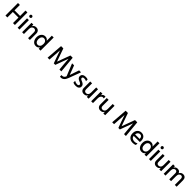

<svg xmlns="http://www.w3.org/2000/svg" viewBox="1022 -3927 7311 7311"><g transform="rotate(45 4677.5 -271.5)"><path d="M582 0H479V-295H176V0H73V-674H176V-384H479V-674H582Z M778 -724Q804 -724 822 -706Q840 -688 840 -662.5Q840 -637 822 -619Q804 -601 778 -601Q752 -601 734.5 -618.5Q717 -636 717 -662Q717 -688 734.5 -706Q752 -724 778 -724ZM828 0H729V-507H828Z M1389 0H1291V-320Q1291 -373 1264.5 -401Q1238 -429 1190 -429Q1142 -429 1105 -388.5Q1068 -348 1068 -275V0H970V-507H1068V-420Q1113 -514 1226 -514Q1301 -514 1345 -468Q1389 -422 1389 -343Z M1963 0H1864V-77Q1811 7 1710 7Q1609 7 1551 -68.5Q1493 -144 1493 -257Q1493 -370 1554 -442Q1615 -514 1712.5 -514Q1810 -514 1864 -430V-707H1963ZM1725.5 -428Q1670 -428 1632 -381.5Q1594 -335 1594 -254Q1594 -173 1631.5 -126Q1669 -79 1726.5 -79Q1784 -79 1824 -123Q1864 -167 1864 -255.5Q1864 -344 1822.5 -386Q1781 -428 1725.5 -428Z M2444 0H2342L2394 -674H2516Q2659 -282 2703 -146Q2755 -300 2898 -674H3020L3082 0H2980L2956 -264L2935 -534Q2880 -380 2743 -13H2662L2571 -264L2480 -530Q2480 -475 2444 0Z M3231 181Q3204 181 3185 176V92Q3201 96 3219 96Q3316 96 3355 -11L3153 -507H3262L3325 -342L3404 -128Q3417 -170 3533 -507H3637L3454 -14Q3381 181 3231 181Z M3708 -25V-118Q3778 -75 3853 -75Q3892 -75 3913.5 -91Q3935 -107 3935 -131Q3935 -155 3918 -172.5Q3901 -190 3883.5 -198.5Q3866 -207 3824 -225Q3705 -274 3705 -369Q3705 -436 3755 -474Q3805 -512 3883.5 -512Q3962 -512 4008 -490V-401Q3959 -430 3882 -430Q3847 -430 3826.5 -414Q3806 -398 3806 -372Q3806 -341 3832 -325Q3840 -320 3844.5 -316.5Q3849 -313 3859.5 -308Q3870 -303 3875 -300Q3890 -293 3929.5 -276Q3969 -259 4002.5 -226.5Q4036 -194 4036 -133Q4036 -72 3988 -33.5Q3940 5 3854 5Q3768 5 3708 -25Z M4551 0H4453V-87Q4413 6 4295 6Q4220 6 4176 -38.5Q4132 -83 4132 -161V-507H4231V-185Q4231 -133 4256.5 -105.5Q4282 -78 4333 -78Q4384 -78 4418.5 -118Q4453 -158 4453 -231V-507H4551Z M4787 0H4689V-507H4787V-418Q4824 -512 4920 -512Q4934 -512 4951 -509V-413Q4930 -422 4904 -422Q4853 -422 4820 -377Q4787 -332 4787 -270Z M5441 0H5343V-87Q5303 6 5185 6Q5110 6 5066 -38.5Q5022 -83 5022 -161V-507H5121V-185Q5121 -133 5146.5 -105.5Q5172 -78 5223 -78Q5274 -78 5308.5 -118Q5343 -158 5343 -231V-507H5441Z M5922 0H5820L5872 -674H5994Q6137 -282 6181 -146Q6233 -300 6376 -674H6498L6560 0H6458L6434 -264L6413 -534Q6358 -380 6221 -13H6140L6049 -264L5958 -530Q5958 -475 5922 0Z M6763 -290H7008V-308Q7006 -365 6977 -398.5Q6948 -432 6896 -432Q6844 -432 6808 -395.5Q6772 -359 6763 -290ZM6923 5Q6805 5 6735 -66Q6665 -137 6665 -255.5Q6665 -374 6729 -443.5Q6793 -513 6891 -513Q6989 -513 7046 -452.5Q7103 -392 7103 -278Q7103 -247 7097 -213H6764Q6774 -147 6820 -112Q6866 -77 6941.5 -77Q7017 -77 7071 -115V-27Q7015 5 6923 5Z M7660 0H7561V-77Q7508 7 7407 7Q7306 7 7248 -68.5Q7190 -144 7190 -257Q7190 -370 7251 -442Q7312 -514 7409.5 -514Q7507 -514 7561 -430V-707H7660ZM7422.5 -428Q7367 -428 7329 -381.5Q7291 -335 7291 -254Q7291 -173 7328.5 -126Q7366 -79 7423.5 -79Q7481 -79 7521 -123Q7561 -167 7561 -255.5Q7561 -344 7519.5 -386Q7478 -428 7422.5 -428Z M7851 -724Q7877 -724 7895 -706Q7913 -688 7913 -662.5Q7913 -637 7895 -619Q7877 -601 7851 -601Q7825 -601 7807.5 -618.5Q7790 -636 7790 -662Q7790 -688 7807.5 -706Q7825 -724 7851 -724ZM7901 0H7802V-507H7901Z M8456 0H8358V-87Q8318 6 8200 6Q8125 6 8081 -38.5Q8037 -83 8037 -161V-507H8136V-185Q8136 -133 8161.5 -105.5Q8187 -78 8238 -78Q8289 -78 8323.5 -118Q8358 -158 8358 -231V-507H8456Z M9291 0H9193V-320Q9193 -429 9105 -429Q9061 -429 9026.5 -390Q8992 -351 8992 -275V0H8894V-320Q8894 -429 8805 -429Q8762 -429 8727 -390Q8692 -351 8692 -275V0H8594V-507H8692V-426Q8735 -514 8835 -514Q8949 -514 8981 -416Q9002 -463 9042 -488.5Q9082 -514 9132 -514Q9210 -514 9250.5 -468Q9291 -422 9291 -341Z"/></g></svg>

Font: Hind Mysuru Medium
Style: Regular
Weight: 500
Designer: Manushi Parikh, Hitesh Malaviya
Foundry: Indian Type Foundry
Version: Version 0.703;PS 1.0;hotconv 1.0.86;makeotf.lib2.5.63406